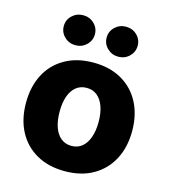

<svg xmlns="http://www.w3.org/2000/svg" viewBox="-114 -856 845 957"><g transform="rotate(15 308.0 -377.5)"><path d="M308.1 10.3Q223.6 10.3 161.9 -24.9Q100.1 -60.1 67.1 -123Q34.2 -186 34.2 -269.5Q34.2 -353.5 67.1 -416.5Q100.1 -479.5 161.9 -514.6Q223.6 -549.8 308.1 -549.8Q393.1 -549.8 454.3 -514.6Q515.6 -479.5 548.8 -416.5Q582 -353.5 582 -269.5Q582 -186 548.8 -123Q515.6 -60.1 454.3 -24.9Q393.1 10.3 308.1 10.3ZM308.1 -120.1Q340.3 -120.1 362.8 -138.9Q385.3 -157.7 397 -191.4Q408.7 -225.1 408.7 -270Q408.7 -315.4 397 -348.9Q385.3 -382.3 362.8 -400.9Q340.3 -419.4 308.1 -419.4Q275.9 -419.4 253.2 -400.9Q230.5 -382.3 219 -349.1Q207.5 -315.9 207.5 -270Q207.5 -225.1 219 -191.4Q230.5 -157.7 253.2 -138.9Q275.9 -120.1 308.1 -120.1ZM418.5 -609.9Q385.3 -609.9 361.8 -632.6Q338.4 -655.3 338.4 -687.5Q338.4 -719.7 361.8 -742.2Q385.3 -764.6 418.5 -764.6Q452.1 -764.6 475.3 -742.2Q498.5 -719.7 498.5 -687.5Q498.5 -655.3 475.3 -632.6Q452.1 -609.9 418.5 -609.9ZM197.8 -609.9Q164.1 -609.9 140.6 -632.6Q117.2 -655.3 117.2 -687.5Q117.2 -719.7 140.6 -742.2Q164.1 -764.6 197.8 -764.6Q231 -764.6 254.4 -742.2Q277.8 -719.7 277.8 -687.5Q277.8 -655.3 254.4 -632.6Q231 -609.9 197.8 -609.9Z"/></g></svg>

Font: Inter 16pt ExtraBold
Style: Regular
Weight: 800
Version: Version 4.001;git-66647c0bb